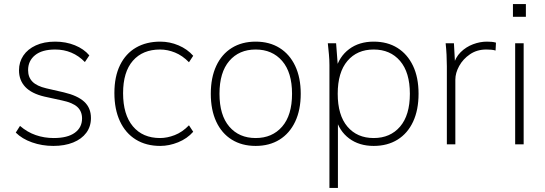

<svg xmlns="http://www.w3.org/2000/svg" viewBox="-20 -714 2699 950"><path d="M244 8Q188 8 138.5 -9.5Q89 -27 58 -58L79 -91Q115 -60 157 -45.5Q199 -31 246 -31Q314 -31 350 -57Q386 -83 386 -128Q386 -163 363 -184.5Q340 -206 287 -217L200 -236Q136 -251 105 -284Q74 -317 74 -366Q74 -407 95.5 -439Q117 -471 157.5 -489.5Q198 -508 253 -508Q306 -508 350.5 -490Q395 -472 422 -440L400 -407Q370 -438 333 -453.5Q296 -469 253 -469Q188 -469 153.5 -441Q119 -413 119 -367Q119 -332 140.5 -310Q162 -288 209 -277L296 -257Q364 -241 397 -210.5Q430 -180 430 -130Q430 -88 407 -57Q384 -26 342 -9Q300 8 244 8Z M773 8Q703 8 652 -23.5Q601 -55 573.5 -114Q546 -173 546 -254Q546 -335 574 -392Q602 -449 653 -478.5Q704 -508 773 -508Q820 -508 863.5 -489.5Q907 -471 936 -438L915 -406Q883 -439 846 -454Q809 -469 772 -469Q686 -469 637.5 -413.5Q589 -358 589 -253Q589 -147 637.5 -89Q686 -31 772 -31Q807 -31 844.5 -45.5Q882 -60 915 -94L936 -62Q906 -28 861.5 -10Q817 8 773 8Z M1245 8Q1177 8 1127 -23Q1077 -54 1050 -112Q1023 -170 1023 -250Q1023 -330 1050 -388Q1077 -446 1127 -477Q1177 -508 1245 -508Q1313 -508 1363 -477Q1413 -446 1440.5 -388Q1468 -330 1468 -250Q1468 -170 1440.5 -112Q1413 -54 1363 -23Q1313 8 1245 8ZM1245 -31Q1327 -31 1376 -87.5Q1425 -144 1425 -250Q1425 -356 1376 -412.5Q1327 -469 1245 -469Q1163 -469 1114.5 -412.5Q1066 -356 1066 -250Q1066 -144 1114.5 -87.5Q1163 -31 1245 -31Z M1610 216V-392Q1610 -418 1607.5 -445Q1605 -472 1602 -500H1643L1653 -369H1641Q1658 -434 1707.5 -471Q1757 -508 1829 -508Q1897 -508 1946.5 -477Q1996 -446 2023.5 -388.5Q2051 -331 2051 -250Q2051 -170 2024 -112Q1997 -54 1947 -23Q1897 8 1829 8Q1757 8 1707.5 -29Q1658 -66 1641 -131H1652V216ZM1829 -31Q1911 -31 1959.5 -87.5Q2008 -144 2008 -250Q2008 -356 1959.5 -412.5Q1911 -469 1829 -469Q1747 -469 1699 -412.5Q1651 -356 1651 -250Q1651 -144 1699 -87.5Q1747 -31 1829 -31Z M2191 0V-386Q2191 -414 2189.5 -443Q2188 -472 2185 -500H2226L2232 -391L2223 -390Q2233 -430 2259.5 -456Q2286 -482 2320.5 -495Q2355 -508 2389 -508Q2401 -508 2412.5 -507Q2424 -506 2434 -503L2432 -464Q2422 -467 2410.5 -468Q2399 -469 2386 -469Q2340 -469 2305.5 -445.5Q2271 -422 2252 -387.5Q2233 -353 2233 -320V0Z M2529 0V-500H2571V0ZM2518 -631V-694H2582V-631Z"/></svg>

Font: Mulish ExtraLight ExtraLight
Style: Regular
Weight: 250
Version: Version 3.603